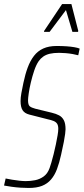

<svg xmlns="http://www.w3.org/2000/svg" viewBox="-32 -924 415 952"><path d="M110 8Q91 8 68.5 6.5Q46 5 25 2Q4 -1 -12 -4L-4 -39Q10 -36 28 -33Q46 -30 64.5 -28Q83 -26 96 -26Q119 -26 142 -30.5Q165 -35 184.5 -49Q204 -63 214 -91Q217 -99 222.5 -117.5Q228 -136 234 -160Q240 -184 245 -208Q250 -232 253.5 -252.5Q257 -273 257 -285Q257 -301 251.5 -310Q246 -319 234 -324Q222 -329 203 -333L113 -356Q90 -362 80 -377.5Q70 -393 70 -423Q70 -440 74 -462.5Q78 -485 84 -513Q93 -556 105.5 -589.5Q118 -623 136.5 -647Q155 -671 182.5 -683.5Q210 -696 249 -696Q275 -696 297 -694.5Q319 -693 336.5 -690Q354 -687 363 -683L356 -650Q345 -653 328.5 -656Q312 -659 294 -660.5Q276 -662 261 -662Q234 -662 215 -657.5Q196 -653 182.5 -643.5Q169 -634 160 -621Q147 -602 137.5 -573.5Q128 -545 121 -515.5Q114 -486 110.5 -461.5Q107 -437 107 -427Q107 -404 115.5 -397Q124 -390 143 -385L225 -365Q246 -360 261 -352Q276 -344 284.5 -328Q293 -312 293 -283Q293 -275 291 -260Q289 -245 284.5 -220.5Q280 -196 271 -157Q262 -116 250.5 -85.5Q239 -55 221 -34Q203 -13 176.5 -2.5Q150 8 110 8ZM186 -766 187 -771 276 -904H322L356 -771L355 -766H327L295 -874L214 -766Z"/></svg>

Font: Saira ExtraCondensed Thin
Style: Italic
Weight: 250
Width: 2
Italic angle: -12°
Designer: Hector Gatti with collaboration of the Omnibus-Type team
Foundry: Omnibus-Type
Version: Version 1.101